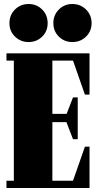

<svg xmlns="http://www.w3.org/2000/svg" viewBox="-20 -934 477 954"><path d="M424.8 -205.1V0H12.2V-36.1H48.8V-632.8H12.2V-668.9H424.8V-463.9H401.9L342.8 -632.8H240.2V-368.2H311L342.8 -450.2H366.2V-242.2H342.8L310.1 -327.1H240.2V-36.1H342.8L401.9 -205.1ZM26.9 -818.8Q26.9 -859.4 54.4 -886.7Q82 -914.1 122.1 -914.1Q162.1 -914.1 189.5 -886.7Q216.8 -859.4 216.8 -818.8Q216.8 -778.8 189.5 -752Q162.1 -725.1 122.1 -725.1Q82 -725.1 54.4 -752.2Q26.9 -779.3 26.9 -818.8ZM245.1 -818.8Q245.1 -859.4 272.5 -886.7Q299.8 -914.1 339.8 -914.1Q379.9 -914.1 407.5 -886.7Q435.1 -859.4 435.1 -818.8Q435.1 -779.3 407.5 -752.2Q379.9 -725.1 339.8 -725.1Q299.8 -725.1 272.5 -752Q245.1 -778.8 245.1 -818.8Z"/></svg>

Font: Lletraferida
Style: Heavy
Weight: 900
Designer: Josep Patau Bellart
Foundry: Josep Patau Bellart
Version: Version 1.000